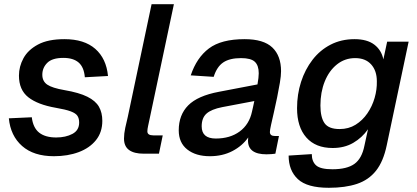

<svg xmlns="http://www.w3.org/2000/svg" viewBox="-20 -730 1981 912"><path d="M236 12Q140 12 85 -36.5Q30 -85 22 -168L131 -173Q137 -123 166 -100Q195 -77 247 -77Q292 -77 324 -94Q356 -111 356 -148Q356 -167 348 -179.5Q340 -192 316 -201Q292 -210 245 -218Q159 -233 114.5 -268Q70 -303 70 -371Q70 -414 91.5 -453.5Q113 -493 160.5 -518.5Q208 -544 286 -544Q380 -544 432.5 -498Q485 -452 493 -369L383 -363Q379 -411 353.5 -433Q328 -455 281 -455Q228 -455 204.5 -431.5Q181 -408 181 -375Q181 -344 204.5 -328Q228 -312 286 -302Q356 -290 395 -270.5Q434 -251 450 -223Q466 -195 466 -156Q466 -102 436 -64.5Q406 -27 354 -7.5Q302 12 236 12Z M662 0Q617 0 593 -17.5Q569 -35 569 -72Q569 -95 575 -123Q581 -151 587 -175L700 -710H806L691 -167Q687 -148 683.5 -132Q680 -116 680 -106Q680 -87 708 -87H753L735 0Z M1158 -62Q1158 -69 1159 -77Q1131 -37 1084 -12.5Q1037 12 977 12Q910 12 869.5 -20Q829 -52 829 -111Q829 -184 874 -229.5Q919 -275 1020 -294L1203 -329Q1206 -345 1207.5 -359Q1209 -373 1209 -382Q1209 -419 1190.5 -436.5Q1172 -454 1125 -454Q1071 -454 1040.5 -433.5Q1010 -413 995 -365L886 -372Q914 -456 972.5 -500Q1031 -544 1142 -544Q1232 -544 1273.5 -504.5Q1315 -465 1315 -392Q1315 -370 1309.5 -337.5Q1304 -305 1296.5 -268Q1289 -231 1281 -196.5Q1273 -162 1267.5 -137Q1262 -112 1262 -103Q1262 -84 1286 -84H1305L1288 0Q1281 1 1269.5 2Q1258 3 1246 3Q1158 3 1158 -62ZM938 -130Q938 -72 1005 -72Q1073 -72 1118.5 -105.5Q1164 -139 1177 -200Q1179 -209 1182 -222Q1185 -235 1188 -250L1035 -221Q984 -211 961 -190.5Q938 -170 938 -130Z M1542 162Q1439 162 1395 121Q1351 80 1351 9L1461 2Q1461 37 1481.5 55.5Q1502 74 1559 74Q1628 74 1663.5 48.5Q1699 23 1711 -38L1728 -116Q1700 -76 1658 -51.5Q1616 -27 1560 -27Q1479 -27 1435 -77Q1391 -127 1391 -216Q1391 -282 1410 -341Q1429 -400 1464.5 -446Q1500 -492 1550.5 -518Q1601 -544 1664 -544Q1724 -544 1758 -518Q1792 -492 1801 -448L1819 -532H1921L1817 -40Q1801 37 1766 81Q1731 125 1675.5 143.5Q1620 162 1542 162ZM1593 -117Q1636 -117 1669 -137.5Q1702 -158 1725 -191.5Q1748 -225 1759.5 -265Q1771 -305 1770 -344Q1770 -394 1743 -424Q1716 -454 1667 -454Q1618 -454 1580.5 -424Q1543 -394 1522.5 -343Q1502 -292 1502 -229Q1502 -173 1521.5 -145Q1541 -117 1593 -117Z"/></svg>

Font: Geist Medium
Style: Italic
Weight: 500
Italic angle: -12°
Designer: Basement.studio, Andrés Briganti, Mateo Zaragoza
Foundry: Basement.studio, Vercel, Andrés Briganti, Guido Ferreyra, Mateo Zaragoza
Version: Version 1.500; ttfautohint (v1.8.4.7-5d5b)